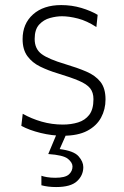

<svg xmlns="http://www.w3.org/2000/svg" viewBox="-20 -525 488 756"><path d="M228 9.5Q185 9.5 140 -1.5Q95 -12.5 64 -29.5L69.5 -77Q104 -57.5 144.2 -46Q184.5 -34.5 227.5 -34.5Q260 -34.5 287.5 -43Q315 -51.5 331.5 -73Q348 -94.5 348 -134.5Q348 -161 334.8 -177.5Q321.5 -194 290.2 -207.2Q259 -220.5 206 -236.5Q169.5 -247.5 138.2 -262.8Q107 -278 88 -303.8Q69 -329.5 69 -371Q69 -431.5 110 -468.2Q151 -505 221 -505Q262.5 -505 300.2 -493.8Q338 -482.5 364.5 -466.5L359.5 -418.5Q322 -443 287 -452Q252 -461 224 -461Q202 -461 177 -454.2Q152 -447.5 134.2 -428.2Q116.5 -409 116.5 -371.5Q116.5 -332.5 143.8 -312.2Q171 -292 237 -272.5Q284 -258.5 319.8 -243.2Q355.5 -228 375.5 -202.8Q395.5 -177.5 395.5 -133.5Q395.5 -94.5 378 -62Q360.5 -29.5 323.8 -10Q287 9.5 228 9.5ZM201 211.5Q169 211.5 143 204.5V167Q150.5 170 165.2 172.5Q180 175 197.5 175Q236.5 175 251 162Q265.5 149 265.5 130.5Q265.5 115 247.2 100.2Q229 85.5 170 81.5L210 -14H242.5V0L215 62Q270.5 69 289.2 90.2Q308 111.5 308 133Q308 165.5 283.2 188.5Q258.5 211.5 201 211.5Z"/></svg>

Font: Commissioner ExtraLight
Style: Regular
Weight: 200
Designer: Kostas Bartsokas
Foundry: Kostas Bartsokas
Version: Version 1.000; ttfautohint (v1.8.3)